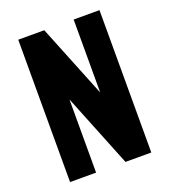

<svg xmlns="http://www.w3.org/2000/svg" viewBox="-133 -819 808 915"><g transform="rotate(-20 271.0 -361.0)"><path d="M65 -722H197L346 -352V-722H477V0H346L197 -371V0H65Z"/></g></svg>

Font: PostBus
Style: Regular
Weight: 400
Designer: Peter Wiegel
Version: Version 1.001